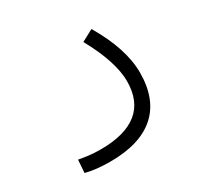

<svg xmlns="http://www.w3.org/2000/svg" viewBox="-116 -430 818 791"><g transform="rotate(-30 293.0 -34.0)"><path d="M197.8 222.7Q131.3 222.7 82 210L86.4 148.9Q113.8 153.8 136.2 156.5Q158.7 159.2 189.9 159.2Q304.7 159.2 363.8 111.8Q422.9 64.5 422.9 -31.2Q422.9 -76.2 404.3 -133.5Q385.7 -190.9 347.7 -259.8L403.3 -289.6Q486.8 -148.4 486.8 -34.7Q486.8 91.8 413.6 157.2Q340.3 222.7 197.8 222.7Z"/></g></svg>

Font: CaskaydiaCove NFP Light
Style: Regular
Weight: 300
Designer: Aaron Bell
Foundry: Saja Typeworks
Version: Version 2111.001; VTT 6.35;Nerd Fonts 3.1.1